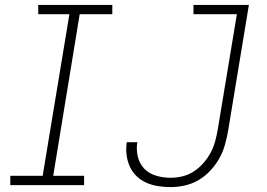

<svg xmlns="http://www.w3.org/2000/svg" viewBox="-20 -755 1090 783"><path d="M22 0V-38H154L263 -697H136V-735H438V-697H305L197 -38H323V0ZM676 8Q650 8 624.5 4Q599 0 576.5 -10Q554 -20 536.5 -37Q519 -54 509 -76.5Q499 -99 496 -124.5Q493 -150 497 -175H540Q535 -146 542 -116.5Q549 -87 568.5 -67Q588 -47 616.5 -38.5Q645 -30 676 -30Q700 -30 724.5 -36Q749 -42 770.5 -56Q792 -70 809.5 -90Q827 -110 839 -132.5Q851 -155 857.5 -179Q864 -203 868 -227L946 -697H769V-735H995L910 -220Q905 -192 897 -163.5Q889 -135 874 -108.5Q859 -82 837.5 -59Q816 -36 789.5 -20.5Q763 -5 733.5 1.5Q704 8 676 8Z"/></svg>

Font: Iosevka Etoile XLtObl
Style: Regular
Weight: 200
Italic angle: -9°
Designer: Belleve Invis
Foundry: Belleve Invis
Version: Version 15.5.2; ttfautohint (v1.8.4)